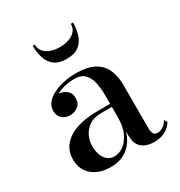

<svg xmlns="http://www.w3.org/2000/svg" viewBox="-166 -803 870 929"><g transform="rotate(-30 269.5 -339.0)"><path d="M428.5 10Q402.5 10 381 1.5Q359.5 -7 347 -26.5Q334.5 -46 334.5 -78V-304.5Q334.5 -340.5 328 -373.5Q321.5 -406.5 302 -427.5Q282.5 -448.5 242.5 -448.5Q220.5 -448.5 196.2 -443.5Q172 -438.5 151 -428.2Q130 -418 116.8 -402.2Q103.5 -386.5 103.5 -364.5H80Q80 -391.5 98.8 -407.8Q117.5 -424 140.5 -424Q165 -424 184.8 -409Q204.5 -394 204.5 -366.5Q204.5 -335 184.2 -320.2Q164 -305.5 140.5 -305.5Q114.5 -305.5 96.8 -320.8Q79 -336 79 -364.5Q79 -389.5 94.5 -408.5Q110 -427.5 136.2 -440.8Q162.5 -454 195.2 -461Q228 -468 262 -468Q333 -468 370.5 -444.8Q408 -421.5 422 -384.2Q436 -347 436 -304.5V-60Q436 -43.5 442 -32Q448 -20.5 466.5 -20.5Q479.5 -20.5 495.8 -31Q512 -41.5 521 -59L531 -42.5Q517.5 -19 491.2 -4.5Q465 10 428.5 10ZM186.5 10Q121.5 10 82.8 -23.2Q44 -56.5 44 -113.5Q44 -180.5 101.8 -218.8Q159.5 -257 266 -257H381V-240H275Q232.5 -240 206.8 -221.8Q181 -203.5 169 -176.8Q157 -150 157 -123Q157 -98.5 164.2 -76.5Q171.5 -54.5 187 -40.2Q202.5 -26 227.5 -26Q253 -26 277.5 -43.5Q302 -61 318.2 -95.5Q334.5 -130 334.5 -182.5H346Q346 -125.5 327.2 -82Q308.5 -38.5 273 -14.2Q237.5 10 186.5 10ZM262.5 -550Q218.5 -550 194 -569.5Q169.5 -589 160 -620.5Q150.5 -652 150.5 -687.5H162.5Q162.5 -663.5 176.2 -647.5Q190 -631.5 213 -623.8Q236 -616 262.5 -616Q289.5 -616 312.5 -623.8Q335.5 -631.5 349.5 -647.5Q363.5 -663.5 363.5 -687.5H376Q376 -652 366.2 -620.5Q356.5 -589 331.8 -569.5Q307 -550 262.5 -550Z"/></g></svg>

Font: Bodoni Moda 11pt Medium
Style: Regular
Weight: 500
Designer: Owen Earl
Foundry: indestructible type
Version: Version 2.004